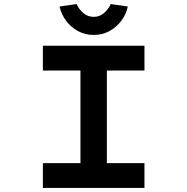

<svg xmlns="http://www.w3.org/2000/svg" viewBox="-20 -925 921 945"><path d="M191 0V-122H376V-578H191V-700H691V-578H506V-122H691V0ZM441 -753Q399 -753 364 -772Q329 -791 305.5 -822.5Q282 -854 273 -893L357 -905Q368 -880 390 -861Q412 -842 441 -842Q470 -842 492 -861Q514 -880 525 -905L609 -893Q601 -854 577 -822.5Q553 -791 518.5 -772Q484 -753 441 -753Z"/></svg>

Font: Lexend Zetta Medium
Style: Regular
Weight: 500
Designer: Bonnie Shaver-Troup, Thomas Jockin
Foundry: Lexend
Version: Version 1.007